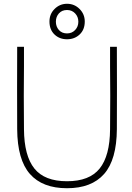

<svg xmlns="http://www.w3.org/2000/svg" viewBox="-20 -981 700 1017"><path d="M107 -630Q106 -550 106 -474.5Q106 -399 107 -296Q108 -156 162 -88.5Q216 -21 335 -21Q454 -21 508 -88.5Q562 -156 563 -296Q564 -399 564 -474.5Q564 -550 563 -630Q563 -682 563 -733H599Q600 -515 599 -297Q598 -135 531.5 -59.5Q465 16 335 16Q205 16 138.5 -59.5Q72 -135 71 -297Q70 -515 71 -733H107Q107 -682 107 -630ZM242 -867Q242 -907 269.5 -934Q297 -961 335 -961Q374 -961 401.5 -933.5Q429 -906 429 -867Q429 -824 402 -798.5Q375 -773 335 -773Q295 -773 268.5 -798.5Q242 -824 242 -867ZM395 -866Q395 -892 378 -910Q361 -928 335 -928Q308 -928 292 -910Q276 -892 276 -866Q276 -840 292 -822Q308 -804 335 -804Q361 -804 378 -822Q395 -840 395 -866Z"/></svg>

Font: Kreadon
Style: Regular
Weight: 400
Designer: kohakuno
Foundry: StudioGnu
Version: Version 1.000;Glyphs 3.1.2 (3151)